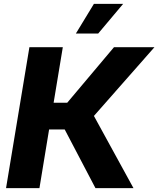

<svg xmlns="http://www.w3.org/2000/svg" viewBox="-20 -971 817 991"><path d="M11.2 0 131.8 -727.5H304.2L256.8 -440.9H327.1L568.4 -727.5H777.3L464.8 -372.6L668.9 0H472.7L314 -302.7H233.4L183.6 0ZM371.6 -797.9 464.8 -951.2H615.7L486.8 -797.9Z"/></svg>

Font: Inter ExtraBold
Style: Italic
Weight: 800
Italic angle: -9.3988°
Designer: Rasmus Andersson
Foundry: rsms
Version: Version 4.001;git-66647c0bb